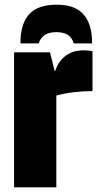

<svg xmlns="http://www.w3.org/2000/svg" viewBox="-20 -798 429 818"><path d="M40 0V-575H193L213 -495H215Q231 -545 271.5 -568Q312 -591 374 -580V-410Q335 -410 293.5 -405Q252 -400 220 -391V0ZM372 -613H294Q287 -638 269 -649.5Q251 -661 219 -661Q160 -661 145 -613H67Q67 -695 103.5 -736.5Q140 -778 222 -778Q293 -778 329 -743.5Q365 -709 371 -644Q372 -637 372 -629Q372 -621 372 -613Z"/></svg>

Font: Protest Strike
Style: Regular
Weight: 400
Designer: Octavio Pardo
Foundry: Ashler Design
Version: Version 2.005; ttfautohint (v1.8.4.7-5d5b)